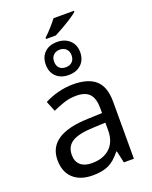

<svg xmlns="http://www.w3.org/2000/svg" viewBox="-174 -1050 910 1153"><g transform="rotate(-20 280.5 -474.0)"><path d="M230 -856V-863.8Q252.4 -884.3 278.3 -913.6Q304.2 -942.9 314.9 -958H445.8V-952.1Q435.5 -940.4 395.5 -914.8Q355.5 -889.2 293 -856ZM285.2 -768.1Q260.7 -768.1 244.9 -753.2Q229 -738.3 229 -711.9Q229 -685.5 243.4 -670.7Q257.8 -655.8 285.2 -655.8Q310.1 -655.8 325.4 -670.7Q340.8 -685.5 340.8 -711.9Q340.8 -738.3 325 -753.2Q309.1 -768.1 285.2 -768.1ZM396 -712.9Q396 -663.6 365.5 -634.8Q335 -606 285.2 -606Q234.9 -606 205.3 -634.8Q175.8 -663.6 175.8 -711.9Q175.8 -759.3 205.1 -788.1Q234.4 -816.9 285.2 -816.9Q334.5 -816.9 365.2 -788.1Q396 -759.3 396 -712.9ZM234.9 -61Q308.6 -61 350.8 -100.8Q393.1 -140.6 393.1 -213.9V-262.2L314 -258.8Q221.7 -255.4 179.4 -229.5Q137.2 -203.6 137.2 -147.9Q137.2 -106 162.8 -83.5Q188.5 -61 234.9 -61ZM416 0 398.9 -76.2H395Q355 -25.9 315.2 -8.1Q275.4 9.8 214.8 9.8Q135.7 9.8 90.8 -31.7Q45.9 -73.2 45.9 -148.9Q45.9 -312 303.2 -319.8L394 -323.2V-355Q394 -416 367.7 -445.1Q341.3 -474.1 283.2 -474.1Q240.7 -474.1 202.9 -461.4Q165 -448.7 131.8 -433.1L105 -499Q145.5 -520.5 193.4 -532.7Q241.2 -544.9 288.1 -544.9Q385.3 -544.9 432.6 -502Q480 -459 480 -365.2V0Z"/></g></svg>

Font: NotoSans
Style: Regular
Weight: 400
Designer: Monotype Design team
Foundry: Monotype Imaging Inc.
Version: Version 1.04; ttfautohint (v1.4.1)